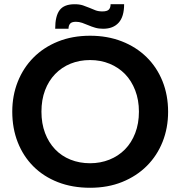

<svg xmlns="http://www.w3.org/2000/svg" viewBox="-20 -879 853 908"><path d="M406 -107Q455 -107 497.5 -124Q540 -141 571 -172.5Q602 -204 619.5 -249.5Q637 -295 637 -351Q637 -406 619.5 -451.5Q602 -497 571.5 -528.5Q541 -560 498.5 -577.5Q456 -595 406 -595Q356 -595 314 -578Q272 -561 241 -529Q210 -497 193 -452Q176 -407 176 -351Q176 -295 193 -250Q210 -205 240.5 -173Q271 -141 313.5 -124Q356 -107 406 -107ZM406 9Q322 9 254 -17.5Q186 -44 138 -92Q90 -140 64 -206Q38 -272 38 -351Q38 -427 64 -492.5Q90 -558 138 -606.5Q186 -655 254 -682.5Q322 -710 406 -710Q488 -710 556 -683.5Q624 -657 673 -609Q722 -561 748.5 -495Q775 -429 775 -350Q775 -274 749 -208.5Q723 -143 674.5 -94.5Q626 -46 558 -18.5Q490 9 406 9ZM468 -743Q447 -743 430 -748Q413 -753 398 -759.5Q383 -766 368.5 -771Q354 -776 339 -776Q319 -776 311.5 -767Q304 -758 304 -743H241Q241 -803 262 -831Q283 -859 333 -859Q356 -859 372.5 -853.5Q389 -848 403 -842Q417 -836 431 -830.5Q445 -825 464 -825Q486 -825 494.5 -833.5Q503 -842 503 -859H567Q567 -800 541 -771.5Q515 -743 468 -743Z"/></svg>

Font: Tilda Sans Bold
Style: Regular
Weight: 700
Designer: ParaType Ltd
Foundry: ParaType Ltd
Version: Version 1.009